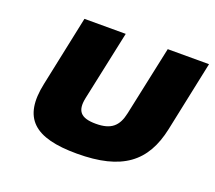

<svg xmlns="http://www.w3.org/2000/svg" viewBox="-93 -624 848 756"><g transform="rotate(20 331.5 -245.5)"><path d="M79 -205C46 -51 116 9 294 9C483 9 570 -59 601 -205L663 -500H490L428 -209C416 -152 388 -127 324 -127C259 -127 240 -152 252 -209L314 -500H141Z"/></g></svg>

Font: LT Wave Black
Style: Italic
Weight: 900
Designer: Daniel Lyons
Version: Version 2.5 (Glyphs App)